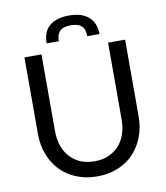

<svg xmlns="http://www.w3.org/2000/svg" viewBox="-97 -984 929 1073"><g transform="rotate(-10 367.5 -447.5)"><path d="M368.2 -77.1Q412.1 -77.1 447.3 -91.8Q482.4 -107.4 506.8 -133.8Q531.2 -161.1 543.9 -198.2Q556.6 -236.3 556.6 -281.2Q556.6 -425.8 556.6 -716.8Q581.1 -716.8 653.3 -716.8Q653.3 -607.4 653.3 -281.2Q653.3 -218.8 632.8 -166Q613.3 -113.3 576.2 -74.2Q540 -35.2 487.3 -13.7Q433.6 8.8 368.2 8.8Q301.8 8.8 249 -13.7Q196.3 -35.2 159.2 -74.2Q122.1 -113.3 102.5 -166Q82 -218.8 82 -281.2Q82 -425.8 82 -716.8Q106.4 -716.8 178.7 -716.8Q178.7 -607.4 178.7 -281.2Q178.7 -236.3 191.4 -199.2Q204.1 -161.1 228.5 -134.8Q252.9 -107.4 288.1 -91.8Q323.2 -77.1 368.2 -77.1ZM368.2 -904.3Q439.5 -904.3 478.5 -870.1Q517.6 -835.9 517.6 -772.5Q494.1 -772.5 448.2 -772.5Q448.2 -790 444.3 -804.7Q440.4 -819.3 430.7 -828.1Q421.9 -838.9 406.2 -843.8Q390.6 -848.6 368.2 -848.6Q345.7 -848.6 330.1 -843.8Q314.5 -838.9 304.7 -828.1Q295.9 -819.3 291 -804.7Q287.1 -790 287.1 -772.5Q263.7 -772.5 217.8 -772.5Q217.8 -839.8 257.8 -872.1Q296.9 -904.3 368.2 -904.3Z"/></g></svg>

Font: Lato
Style: Regular
Weight: 400
Designer: Lukasz Dziedzic with Adam Twardoch and Botio Nikoltchev
Version: Version 2.015; 2015-08-06; http://www.latofonts.com/